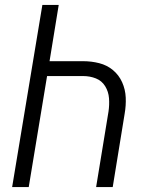

<svg xmlns="http://www.w3.org/2000/svg" viewBox="-20 -755 616 775"><path d="M29 0H96L170 -448H316Q343 -448 367 -438.5Q391 -429 404.5 -407Q418 -385 420 -358.5Q422 -332 418 -305L368 0H435L483 -295Q489 -329 487.5 -361.5Q486 -394 473 -423Q460 -452 436 -472Q412 -492 380.5 -500Q349 -508 316 -508H180L217 -735H151Z"/></svg>

Font: Iosevka Sparkle Light
Style: Italic
Weight: 300
Italic angle: -9°
Designer: Belleve Invis
Foundry: Belleve Invis
Version: Version 4.5.0; ttfautohint (v1.8.3)